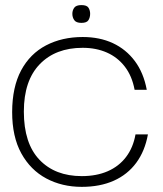

<svg xmlns="http://www.w3.org/2000/svg" viewBox="-20 -717 633 747"><path d="M298 10Q221.3 10 159.9 -22.8Q98.5 -55.7 62.8 -120.5Q27.2 -185.3 27.3 -281.2Q27.5 -378.3 62.2 -443.2Q97 -508 159.2 -540.5Q221.5 -573 301.8 -573Q367.7 -573 419 -549.2Q470.3 -525.3 504.5 -479.6Q538.7 -433.8 551 -367.7H503.7Q493.7 -421.5 465.6 -457.8Q437.5 -494.2 395.7 -512.6Q353.8 -531 301.8 -531Q196.3 -531 134.6 -467.2Q72.8 -403.3 72.8 -283Q72.8 -159 133.6 -95.4Q194.3 -31.8 298.3 -31.8Q355.5 -31.8 399.1 -50.8Q442.7 -69.8 470.3 -106.1Q498 -142.3 507.2 -194H555.5Q543.8 -129.2 510 -83.5Q476.2 -37.8 422.7 -13.9Q369.2 10 298 10ZM296.7 -628Q276.3 -628 268.9 -638.7Q261.5 -649.3 261.5 -663.2Q261.5 -676.8 268.9 -687Q276.3 -697.2 296.7 -697.2Q317.8 -697.2 324.2 -687Q330.7 -676.8 330.7 -663.2Q330.7 -649.3 324.2 -638.7Q317.8 -628 296.7 -628Z"/></svg>

Font: Darker Grotesque Light
Style: Regular
Weight: 300
Designer: Gabriel Lam
Foundry: TypeRant
Version: Version 1.000;gftools[0.9.28]